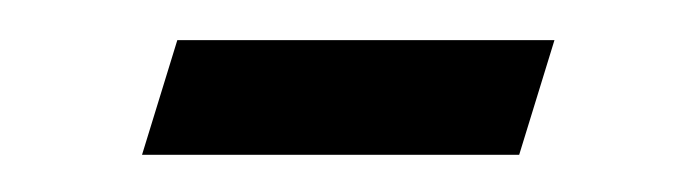

<svg xmlns="http://www.w3.org/2000/svg" viewBox="-20 -308 354 98"><path d="M70.5 -287.5H263L245 -229H52.5Z"/></svg>

Font: Newsreader Display
Style: Italic
Weight: 400
Italic angle: -17°
Designer: Hugues Gentile
Foundry: Production Type
Version: Version 1.001